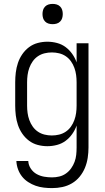

<svg xmlns="http://www.w3.org/2000/svg" viewBox="-20 -742 540 985"><path d="M247 223Q226 223 204.5 220.5Q183 218 163 211Q143 204 124.5 192Q106 180 93 163.5Q80 147 72.5 126.5Q65 106 64 84H125Q126 105 138 123Q150 141 168 151Q186 161 206.5 164.5Q227 168 247 168Q266 168 284.5 163.5Q303 159 318.5 148Q334 137 345 121.5Q356 106 362.5 88.5Q369 71 371 52.5Q373 34 373 15V-98Q365 -75 350.5 -54.5Q336 -34 316.5 -19.5Q297 -5 272.5 1.5Q248 8 223 8Q198 8 173.5 1.5Q149 -5 129 -20Q109 -35 94.5 -56Q80 -77 72 -101Q64 -125 61 -150Q58 -175 58 -200V-320Q58 -345 61 -370Q64 -395 72 -419Q80 -443 94.5 -464Q109 -485 129 -500Q149 -515 173.5 -521.5Q198 -528 223 -528Q248 -528 272.5 -521.5Q297 -515 316.5 -500.5Q336 -486 350.5 -465.5Q365 -445 373 -422V-520H434V15Q434 41 430 67.5Q426 94 416 118.5Q406 143 389 164Q372 185 349 198.5Q326 212 300 217.5Q274 223 247 223ZM246 -47Q265 -47 283.5 -51.5Q302 -56 317.5 -66.5Q333 -77 344 -92.5Q355 -108 361.5 -126Q368 -144 370.5 -162.5Q373 -181 373 -200V-320Q373 -339 370.5 -357.5Q368 -376 361.5 -394Q355 -412 344 -427.5Q333 -443 317.5 -453.5Q302 -464 283.5 -468.5Q265 -473 246 -473Q227 -473 208.5 -468.5Q190 -464 174.5 -453.5Q159 -443 148 -427.5Q137 -412 130.5 -394Q124 -376 121.5 -357.5Q119 -339 119 -320V-200Q119 -181 121.5 -162.5Q124 -144 130.5 -126Q137 -108 148 -92.5Q159 -77 174.5 -66.5Q190 -56 208.5 -51.5Q227 -47 246 -47ZM250 -618Q239 -618 229 -621Q219 -624 211.5 -631.5Q204 -639 201 -649Q198 -659 198 -670Q198 -681 201 -691Q204 -701 211.5 -708.5Q219 -716 229 -719Q239 -722 250 -722Q261 -722 271 -719Q281 -716 288.5 -708.5Q296 -701 299 -691Q302 -681 302 -670Q302 -659 299 -649Q296 -639 288.5 -631.5Q281 -624 271 -621Q261 -618 250 -618Z"/></svg>

Font: Iosevka Term Curly Light
Style: Regular
Weight: 300
Designer: Belleve Invis
Foundry: Belleve Invis
Version: Version 32.3.0